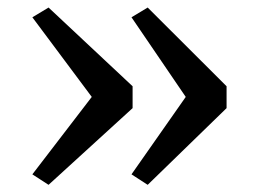

<svg xmlns="http://www.w3.org/2000/svg" viewBox="-20 -554 696 522"><path d="M381.5 -533.5 596 -319.5V-260L381.5 -51.5L337.5 -80L485 -290.5L337.5 -507ZM112 -533.5 340.5 -319.5V-260L112 -51.5L68 -80L229.5 -290.5L68 -507Z"/></svg>

Font: Merriweather 48pt Medium
Style: Regular
Weight: 500
Version: Version 2.100